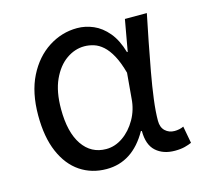

<svg xmlns="http://www.w3.org/2000/svg" viewBox="-88 -653 800 761"><g transform="rotate(-15 312.5 -272.0)"><path d="M260 13Q199 13 152 -18.5Q105 -50 78.5 -111.5Q52 -173 52 -262Q52 -356 85 -421.5Q118 -487 172.5 -522Q227 -557 290 -557Q324 -557 356.5 -543Q389 -529 415.5 -497.5Q442 -466 457 -414H460L483 -543H573Q562 -490 550.5 -431Q539 -372 528.5 -314.5Q518 -257 511.5 -206.5Q505 -156 505 -119Q505 -92 520.5 -77.5Q536 -63 559 -63Q568 -63 578 -65Q588 -67 596 -71L609 -1Q598 4 581 8.5Q564 13 540 13Q492 13 462.5 -13.5Q433 -40 433 -97H429Q367 13 260 13ZM279 -64Q315 -64 347.5 -86.5Q380 -109 402 -147.5Q424 -186 427 -232L436 -335Q424 -379 408.5 -407.5Q393 -436 375 -452Q357 -468 337.5 -474Q318 -480 299 -480Q260 -480 225 -455.5Q190 -431 168 -383Q146 -335 146 -263Q146 -168 181.5 -116Q217 -64 279 -64Z"/></g></svg>

Font: hexbangla15
Style: Regular
Weight: 400
Designer: Jelle Bosma - Monotype Design Team
Foundry: Monotype Imaging Inc.
Version: Version 2.006